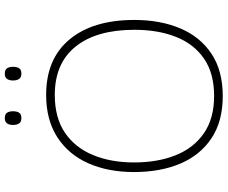

<svg xmlns="http://www.w3.org/2000/svg" viewBox="-94 -843 947 799"><g transform="rotate(-90 379.5 -443.5)"><path d="M696 -358Q696 -250 661 -167Q626 -84 555.5 -37Q485 10 379 10Q274 10 203.5 -37Q133 -84 98 -167Q63 -250 63 -359Q63 -467 99.5 -549.5Q136 -632 208 -678.5Q280 -725 384 -725Q534 -725 615 -627.5Q696 -530 696 -358ZM103 -359Q103 -261 133 -186Q163 -111 224.5 -68.5Q286 -26 380 -26Q474 -26 535 -68Q596 -110 625.5 -184.5Q655 -259 655 -358Q655 -515 585.5 -602Q516 -689 384 -689Q289 -689 227 -647Q165 -605 134 -530.5Q103 -456 103 -359ZM259 -863Q259 -878 265.5 -887.5Q272 -897 287 -897Q304 -897 310 -887.5Q316 -878 316 -863Q316 -847 310 -837.5Q304 -828 287 -828Q272 -828 265.5 -837.5Q259 -847 259 -863ZM444 -863Q444 -878 450.5 -887.5Q457 -897 472 -897Q489 -897 495 -887.5Q501 -878 501 -863Q501 -847 495 -837.5Q489 -828 472 -828Q457 -828 450.5 -837.5Q444 -847 444 -863Z"/></g></svg>

Font: Noto Sans Bengali ExtraLight
Style: Regular
Weight: 200
Designer: Jelle Bosma - Monotype Design Team
Foundry: Monotype Imaging Inc.
Version: Version 2.003; ttfautohint (v1.8.4.7-5d5b)